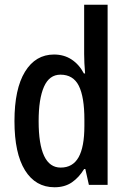

<svg xmlns="http://www.w3.org/2000/svg" viewBox="-20 -780 538 810"><path d="M210 10Q130 10 85.5 -61.5Q41 -133 41 -269Q41 -405 85.5 -477.5Q130 -550 208 -550Q250 -550 282 -529Q314 -508 334 -470H339Q337 -492 336 -513.5Q335 -535 335 -552V-760H434V0H355L340 -67H335Q313 -31 283 -10.5Q253 10 210 10ZM236 -73Q287 -73 311.5 -116.5Q336 -160 336 -249V-275Q336 -371 312.5 -418Q289 -465 235 -465Q188 -465 165.5 -414Q143 -363 143 -269Q143 -73 236 -73Z"/></svg>

Font: Avrile Sans Condensed Medium
Style: Regular
Weight: 500
Width: 3
Designer: Monotype Design Team
Foundry: Monotype Imaging Inc.
Version: Version 2.001;September 10, 2019;FontCreator 11.5.0.2425 64-